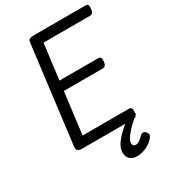

<svg xmlns="http://www.w3.org/2000/svg" viewBox="-260 -1002 1219 1373"><g transform="rotate(-30 349.0 -315.5)"><path d="M141 0Q118 0 107.5 -9.5Q97 -19 99 -40L200 -848Q202 -862 213 -868.5Q224 -875 246 -875H676Q689 -875 694.5 -866Q700 -857 697 -835Q695 -814 687.5 -804.5Q680 -795 667 -795H282L245 -503H566Q579 -503 584.5 -494Q590 -485 588 -463Q586 -442 578 -432.5Q570 -423 557 -423H235L192 -80H576Q589 -80 594.5 -71Q600 -62 598 -40Q596 -19 588.5 -9.5Q581 0 567 0ZM457 244Q421 244 399.5 224.5Q378 205 378 171Q378 146 389 122Q400 98 420.5 74Q441 50 470 24Q499 -2 537 -32L599 -31V-24Q572 -1 547.5 22Q523 45 504.5 66.5Q486 88 475 106.5Q464 125 464 141Q464 154 470.5 161Q477 168 489 168Q506 168 521.5 156.5Q537 145 557 125Q563 120 573 118Q583 116 594 125Q604 133 608 144.5Q612 156 606 166Q591 190 565 208Q539 226 510.5 235Q482 244 457 244Z"/></g></svg>

Font: Playwrite GB S
Style: Italic
Weight: 400
Italic angle: -7°
Designer: Veronika Burian, José Scaglione
Foundry: TypeTogether
Version: Version 1.000